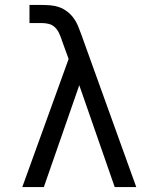

<svg xmlns="http://www.w3.org/2000/svg" viewBox="-20 -755 640 775"><path d="M70 0 257 -517 229 -594V-595Q224 -609 218 -622Q212 -635 201.5 -645Q191 -655 177 -658.5Q163 -662 148 -662H99V-735H148Q166 -735 184 -733.5Q202 -732 219 -726Q236 -720 250.5 -709Q265 -698 276 -683.5Q287 -669 294 -652.5Q301 -636 307 -619L530 0H443L300 -411L157 0Z"/></svg>

Font: Iosevka Aile
Style: Regular
Weight: 400
Designer: Belleve Invis
Foundry: Belleve Invis
Version: Version 28.0.1; ttfautohint (v1.8.4)